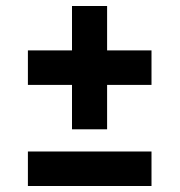

<svg xmlns="http://www.w3.org/2000/svg" viewBox="-20 -620 599 640"><path d="M220 -189V-337H73V-452H220V-600H337V-452H485V-337H337V-189ZM73 0V-115H485V0Z"/></svg>

Font: Saira SemiExpanded
Style: Bold
Weight: 700
Width: 6
Designer: Hector Gatti with collaboration of the Omnibus-Type team
Foundry: Omnibus-Type
Version: Version 1.101